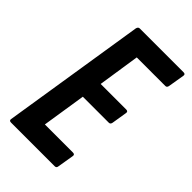

<svg xmlns="http://www.w3.org/2000/svg" viewBox="-202 -727 798 798"><g transform="rotate(45 197.0 -327.5)"><path d="M25 0Q13 0 15 -11L115 -644Q118 -655 127 -655H384Q396 -655 394 -644L382 -572Q380 -561 371 -561H203L175 -377H325Q337 -377 335 -366L324 -298Q322 -287 313 -287H160L130 -94H295Q307 -94 305 -83L293 -11Q292 0 282 0Z"/></g></svg>

Font: Sofia Sans Extra Condensed
Style: Bold Italic
Weight: 700
Italic angle: -9°
Designer: Botio Nikoltchev, Ani Petrova
Foundry: lettersoup
Version: Version 4.101